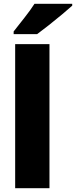

<svg xmlns="http://www.w3.org/2000/svg" viewBox="-20 -993 401 1013"><path d="M241 0H60V-760H241ZM361 -963Q341 -945 307.5 -917Q274 -889 238 -860.5Q202 -832 176 -813H52V-827Q77 -859 109 -899.5Q141 -940 162 -973H361Z"/></svg>

Font: Noto Sans Gurmukhi SemiCondensed Black
Style: Regular
Weight: 900
Width: 4
Designer: Jelle Bosma - Monotype Design Team
Foundry: Monotype Imaging Inc.
Version: Version 2.004; ttfautohint (v1.8.4.7-5d5b)